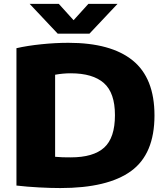

<svg xmlns="http://www.w3.org/2000/svg" viewBox="-20 -970 864 998"><path d="M293.5 7.5Q244 7.5 182.8 4.2Q121.5 1 65.5 -5.5V-719.5Q122 -732.5 195.2 -740Q268.5 -747.5 335.5 -747.5Q556.5 -747.5 669.8 -655.8Q783 -564 783 -370Q783 -169.5 661.5 -81Q540 7.5 293.5 7.5ZM347.5 -152Q465.5 -152 521.5 -202.8Q577.5 -253.5 577.5 -371.5Q577.5 -487.5 520 -538.2Q462.5 -589 347.5 -589Q307 -589 266.5 -581.5V-155Q286 -153 305.8 -152.5Q325.5 -152 347.5 -152ZM280 -795 134 -950H285.5L362.5 -865L439.5 -950H591L445 -795Z"/></svg>

Font: Encode Sans SemiExpanded SemiExpanded ExtraBold
Style: Regular
Weight: 800
Width: 6
Designer: Multiple Designers
Foundry: Impallari Type
Version: Version 3.000; ttfautohint (v1.8.3) -l 8 -r 50 -G 200 -x 14 